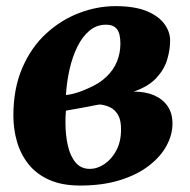

<svg xmlns="http://www.w3.org/2000/svg" viewBox="-20 -578 605 610"><path d="M234.5 11.5Q176.5 11.5 136 -6.8Q95.5 -25 70.5 -56.5Q45.5 -88 34 -127.8Q22.5 -167.5 22.5 -210.5Q22.5 -297 50.8 -362.2Q79 -427.5 126.2 -471Q173.5 -514.5 231 -536.5Q288.5 -558.5 346.5 -558.5Q407.5 -558.5 445.8 -542.8Q484 -527 502.2 -502Q520.5 -477 520.5 -449.5Q520.5 -419 510.8 -387.5Q501 -356 476 -329.5Q451 -303 405 -287Q443 -287 470.5 -274.8Q498 -262.5 513 -240Q528 -217.5 528 -185.5Q528 -150 509.2 -115.2Q490.5 -80.5 453.5 -51.8Q416.5 -23 361.5 -5.8Q306.5 11.5 234.5 11.5ZM265 -41.5Q289.5 -41.5 312.2 -57Q335 -72.5 349.8 -100.5Q364.5 -128.5 364.5 -165.5Q365 -196 355 -213Q345 -230 329.5 -237.2Q314 -244.5 297.5 -246Q288.5 -245 279.2 -243Q270 -241 260.2 -239.2Q250.5 -237.5 240.5 -235.5Q227.5 -233.5 215 -231Q202.5 -228.5 189.5 -226.5Q188.5 -217.5 188.2 -207Q188 -196.5 188 -187Q188 -149 195.5 -115.8Q203 -82.5 220 -62Q237 -41.5 265 -41.5ZM189.5 -276Q203 -277.5 215.8 -281Q228.5 -284.5 239.8 -288.8Q251 -293 260.5 -297.5Q295.5 -312.5 318 -334Q340.5 -355.5 351.5 -382.2Q362.5 -409 362.5 -439.5Q362.5 -471 351.8 -485.2Q341 -499.5 316.5 -499.5Q287 -499.5 264.2 -480.5Q241.5 -461.5 225.8 -429.5Q210 -397.5 201 -357.8Q192 -318 189.5 -276Z"/></svg>

Font: Merriweather 48pt Black
Style: Italic
Weight: 900
Italic angle: -7.8°
Version: Version 2.101